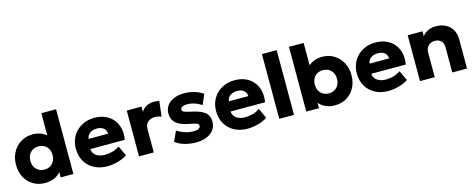

<svg xmlns="http://www.w3.org/2000/svg" viewBox="-34 -1384 5107 2063"><g transform="rotate(-15 2520.0 -352.5)"><path d="M281 15Q208.5 15 151 -18.8Q93.5 -52.5 60.5 -113.2Q27.5 -174 27.5 -255Q27.5 -312.5 46.5 -361.5Q65.5 -410.5 99.8 -447.2Q134 -484 181 -504.5Q228 -525 284 -525Q342.5 -525 389.5 -502Q436.5 -479 471.5 -433.5L434 -396V-720H598V0H456.5V-132.5L479 -95.5Q457 -46.5 405.5 -15.8Q354 15 281 15ZM311.5 -126Q346.5 -126 374.5 -141.8Q402.5 -157.5 418.5 -186.5Q434.5 -215.5 434.5 -255Q434.5 -295 418.8 -323.8Q403 -352.5 375 -368.2Q347 -384 311.5 -384Q276 -384 248 -368.2Q220 -352.5 204 -323.8Q188 -295 188 -255Q188 -215.5 204.2 -186.5Q220.5 -157.5 248.5 -141.8Q276.5 -126 311.5 -126Z M975.5 15Q891.5 15 828 -18.8Q764.5 -52.5 729 -113.2Q693.5 -174 693.5 -255.5Q693.5 -314.5 714.2 -364Q735 -413.5 772.2 -449.5Q809.5 -485.5 860.2 -505.2Q911 -525 972 -525Q1039 -525 1091.5 -501.2Q1144 -477.5 1178.2 -435.2Q1212.5 -393 1225.5 -335.8Q1238.5 -278.5 1226.5 -211.5H843.5Q844 -181.5 861.5 -159Q879 -136.5 909.5 -123.8Q940 -111 980.5 -111Q1025.5 -111 1066 -122.8Q1106.5 -134.5 1143.5 -159L1195 -48Q1171.5 -30 1134.2 -15.8Q1097 -1.5 1055.2 6.8Q1013.5 15 975.5 15ZM853.5 -322H1070.5Q1069.5 -360.5 1042 -383.5Q1014.5 -406.5 967.5 -406.5Q920 -406.5 888.8 -383.5Q857.5 -360.5 853.5 -322Z M1328 0V-510H1492V-450.5Q1515 -490 1553 -508Q1591 -526 1635.5 -526Q1652.5 -526 1666 -524Q1679.5 -522 1692.5 -519.5L1673 -351Q1656 -357 1637 -360.8Q1618 -364.5 1599 -364.5Q1552.5 -364.5 1522.2 -337.8Q1492 -311 1492 -259.5V0Z M1963 14Q1892 14 1833.2 -3.5Q1774.5 -21 1732 -53L1783 -165.5Q1824.5 -139 1872 -123.8Q1919.5 -108.5 1962 -108.5Q2001 -108.5 2021.5 -119.2Q2042 -130 2042 -150.5Q2042 -168.5 2023.2 -177Q2004.5 -185.5 1950 -195.5Q1847 -213 1799.2 -253.2Q1751.5 -293.5 1751.5 -363.5Q1751.5 -413.5 1779 -451Q1806.5 -488.5 1855.2 -509.2Q1904 -530 1967.5 -530Q2029.5 -530 2084.8 -513.5Q2140 -497 2179.5 -467.5L2130 -355Q2109.5 -370.5 2082.8 -382.5Q2056 -394.5 2027.5 -401Q1999 -407.5 1972 -407.5Q1938.5 -407.5 1917.8 -397.2Q1897 -387 1897 -369Q1897 -350.5 1915 -341.5Q1933 -332.5 1987 -321Q2096 -299 2141.5 -261.8Q2187 -224.5 2187 -157.5Q2187 -105.5 2158.8 -67Q2130.5 -28.5 2080.2 -7.2Q2030 14 1963 14Z M2535.5 15Q2451.5 15 2388 -18.8Q2324.5 -52.5 2289 -113.2Q2253.5 -174 2253.5 -255.5Q2253.5 -314.5 2274.2 -364Q2295 -413.5 2332.2 -449.5Q2369.5 -485.5 2420.2 -505.2Q2471 -525 2532 -525Q2599 -525 2651.5 -501.2Q2704 -477.5 2738.2 -435.2Q2772.5 -393 2785.5 -335.8Q2798.5 -278.5 2786.5 -211.5H2403.5Q2404 -181.5 2421.5 -159Q2439 -136.5 2469.5 -123.8Q2500 -111 2540.5 -111Q2585.5 -111 2626 -122.8Q2666.5 -134.5 2703.5 -159L2755 -48Q2731.5 -30 2694.2 -15.8Q2657 -1.5 2615.2 6.8Q2573.5 15 2535.5 15ZM2413.5 -322H2630.5Q2629.5 -360.5 2602 -383.5Q2574.5 -406.5 2527.5 -406.5Q2480 -406.5 2448.8 -383.5Q2417.5 -360.5 2413.5 -322Z M2888 0V-720H3052V0Z M3505.5 15Q3458 15 3418.5 1Q3379 -13 3350.8 -38.5Q3322.5 -64 3307.5 -97.5L3330 -134V0H3188.5V-720H3352V-395L3315 -432.5Q3350 -478 3397 -501.5Q3444 -525 3502.5 -525Q3577.5 -525 3635.5 -489.2Q3693.5 -453.5 3726.2 -392.5Q3759 -331.5 3759 -255Q3759 -194.5 3740 -144.8Q3721 -95 3686.8 -59.2Q3652.5 -23.5 3606.5 -4.2Q3560.5 15 3505.5 15ZM3475 -126Q3510.5 -126 3538.2 -141.8Q3566 -157.5 3582.2 -186.5Q3598.5 -215.5 3598.5 -255Q3598.5 -295 3582.5 -323.8Q3566.5 -352.5 3538.5 -368.2Q3510.5 -384 3475 -384Q3439.5 -384 3411.8 -368.2Q3384 -352.5 3368 -323.8Q3352 -295 3352 -255Q3352 -215.5 3368 -186.5Q3384 -157.5 3412 -141.8Q3440 -126 3475 -126Z M4101 15Q4017 15 3953.5 -18.8Q3890 -52.5 3854.5 -113.2Q3819 -174 3819 -255.5Q3819 -314.5 3839.8 -364Q3860.5 -413.5 3897.8 -449.5Q3935 -485.5 3985.8 -505.2Q4036.5 -525 4097.5 -525Q4164.5 -525 4217 -501.2Q4269.5 -477.5 4303.8 -435.2Q4338 -393 4351 -335.8Q4364 -278.5 4352 -211.5H3969Q3969.5 -181.5 3987 -159Q4004.5 -136.5 4035 -123.8Q4065.5 -111 4106 -111Q4151 -111 4191.5 -122.8Q4232 -134.5 4269 -159L4320.5 -48Q4297 -30 4259.8 -15.8Q4222.5 -1.5 4180.8 6.8Q4139 15 4101 15ZM3979 -322H4196Q4195 -360.5 4167.5 -383.5Q4140 -406.5 4093 -406.5Q4045.5 -406.5 4014.2 -383.5Q3983 -360.5 3979 -322Z M4453.5 0V-510H4617.5V-456Q4646 -492 4685 -508.5Q4724 -525 4767 -525Q4839 -525 4885.5 -496.8Q4932 -468.5 4954.2 -423.8Q4976.5 -379 4976.5 -329V0H4812.5V-277.5Q4812.5 -323.5 4788.2 -350Q4764 -376.5 4717 -376.5Q4687 -376.5 4664.8 -363.5Q4642.5 -350.5 4630 -326.8Q4617.5 -303 4617.5 -272.5V0Z"/></g></svg>

Font: Geologica Thin Roman
Style: Bold
Weight: 700
Version: Version 1.010;gftools[0.9.28]